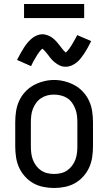

<svg xmlns="http://www.w3.org/2000/svg" viewBox="-20 -930 540 958"><path d="M250 8Q223 8 196 2.5Q169 -3 146 -16Q123 -29 104.5 -49.5Q86 -70 75 -94.5Q64 -119 60 -146Q56 -173 56 -200V-320Q56 -347 60 -374Q64 -401 75 -425.5Q86 -450 104.5 -470.5Q123 -491 146.5 -504Q170 -517 196.5 -524Q223 -531 250 -531Q277 -531 303.5 -524Q330 -517 353.5 -504Q377 -491 395.5 -470.5Q414 -450 425 -425.5Q436 -401 440 -374Q444 -347 444 -320V-200Q444 -173 440 -146Q436 -119 425 -94.5Q414 -70 395.5 -49.5Q377 -29 354 -16Q331 -3 304 2.5Q277 8 250 8ZM250 -62Q267 -62 284 -66Q301 -70 315 -79.5Q329 -89 339.5 -103Q350 -117 356 -133Q362 -149 364 -166Q366 -183 366 -200V-320Q366 -337 364 -354Q362 -371 355.5 -387.5Q349 -404 339 -418Q329 -432 314.5 -441Q300 -450 283 -454Q266 -458 248 -458Q231 -458 214.5 -453.5Q198 -449 184 -439.5Q170 -430 160 -416Q150 -402 144 -386.5Q138 -371 136 -354Q134 -337 134 -320V-200Q134 -183 136 -166Q138 -149 144 -133Q150 -117 160.5 -103Q171 -89 185 -79.5Q199 -70 216 -66Q233 -62 250 -62ZM308 -597Q300 -597 292.5 -598.5Q285 -600 278.5 -603Q272 -606 265 -610.5Q258 -615 252.5 -619.5Q247 -624 241 -630Q235 -636 230.5 -642Q226 -648 221.5 -654Q217 -660 211.5 -666.5Q206 -673 201 -678.5Q196 -684 192 -687Q189 -685 187 -683.5Q185 -682 182 -678Q179 -674 177.5 -672.5Q176 -671 174.5 -669Q173 -667 171.5 -664.5Q170 -662 168 -659.5Q166 -657 164.5 -654Q163 -651 161 -648Q159 -645 157 -641.5Q155 -638 153 -634.5Q151 -631 148.5 -627Q146 -623 144 -618.5Q142 -614 139.5 -609.5Q137 -605 135 -600L65 -631Q74 -649 82.5 -664Q91 -679 99 -691.5Q107 -704 115.5 -714.5Q124 -725 135.5 -735.5Q147 -746 162 -752.5Q177 -759 192 -759Q200 -759 207.5 -757Q215 -755 221.5 -752.5Q228 -750 235 -745.5Q242 -741 247.5 -736.5Q253 -732 259 -725.5Q265 -719 269.5 -713.5Q274 -708 278.5 -702Q283 -696 288.5 -689Q294 -682 298.5 -677Q303 -672 308 -668Q311 -670 313 -672Q315 -674 318 -678Q321 -682 322.5 -683.5Q324 -685 325.5 -687Q327 -689 328.5 -691.5Q330 -694 332 -696.5Q334 -699 335.5 -702Q337 -705 339 -708Q341 -711 343 -714.5Q345 -718 347 -721.5Q349 -725 351.5 -729Q354 -733 356 -737Q358 -741 360.5 -745.5Q363 -750 365 -755L435 -725Q426 -707 417.5 -691.5Q409 -676 401 -664Q393 -652 384.5 -641Q376 -630 364.5 -620Q353 -610 338 -603.5Q323 -597 308 -597ZM100 -840V-910H400V-840Z"/></svg>

Font: Zed Mono
Style: Regular
Weight: 400
Monospace: yes
Designer: Belleve Invis
Foundry: Belleve Invis
Version: Version 1.0.0; ttfautohint (v1.8.4)